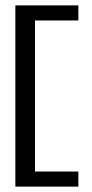

<svg xmlns="http://www.w3.org/2000/svg" viewBox="-20 -631 340 713"><path d="M37 62H271V6H110V-555H271V-611H37Z"/></svg>

Font: Charger Sport
Style: Df
Weight: 400
Designer: Jasper
Foundry: Cannot Into Space Fonts
Version: Version 1.1